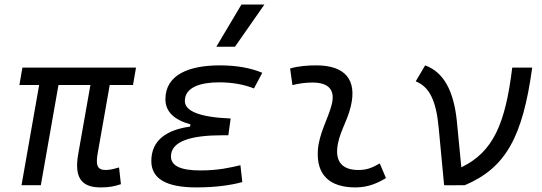

<svg xmlns="http://www.w3.org/2000/svg" viewBox="-20 -815 2384 845"><path d="M422.4 9.8C459 9.8 481.4 5.9 512.2 -4.4L503.9 -78.1C480.5 -71.3 462.9 -66.9 445.3 -66.9C406.7 -66.9 400.9 -89.4 410.2 -141.6L462.9 -440.9H565.4L578.6 -517.6H78.6L65.4 -440.9H152.3L74.7 0H159.7L237.3 -440.9H377.9L324.2 -136.7C306.2 -34.7 337.4 9.8 422.4 9.8Z M844.2 9.8C924.3 9.8 992.7 1 1046.4 -13.7L1038.1 -87.9C994.1 -77.6 941.9 -64.9 861.3 -64.9C774.9 -64.9 732.4 -85.4 732.4 -126.5C732.4 -194.3 822.3 -219.7 959 -219.7H984.9L995.1 -293.5C860.8 -298.8 793.5 -325.2 793.5 -370.6C793.5 -432.1 864.7 -452.6 944.3 -452.6C1001.5 -452.6 1051.8 -443.8 1097.7 -425.8L1134.3 -494.6C1082 -516.6 1019.5 -527.3 946.8 -527.3C815.9 -527.3 708 -488.3 708 -378.4C708 -324.7 744.6 -288.1 818.4 -267.6L816.4 -257.8C716.8 -244.1 646 -200.2 646 -106.4C646 -28.3 711.9 9.8 844.2 9.8ZM932.1 -609.4H1014.2L1143.6 -794.9H1042.5Z M1651.4 -95.7C1614.7 -74.7 1592.3 -66.9 1557.1 -66.9C1492.2 -66.9 1460 -98.1 1463.9 -157.7C1468.3 -225.6 1506.8 -275.4 1523.4 -345.2C1552.7 -464.4 1498.5 -527.3 1372.1 -527.3C1333.5 -527.3 1294.9 -524.4 1256.8 -513.7L1267.1 -440.4C1296.9 -448.2 1326.7 -451.7 1356.4 -451.7C1426.8 -451.7 1456.1 -418.5 1439.9 -355C1424.8 -293.9 1383.3 -226.1 1378.9 -153.3C1372.1 -46.4 1429.2 9.8 1544.4 9.8C1599.6 9.8 1640.1 -8.3 1678.7 -31.2Z M1934.6 0.5 1939.9 -1.5 1938.5 0.5 2025.9 0C2206.5 -76.7 2280.3 -212.4 2322.3 -517.6H2234.4C2204.1 -268.6 2149.9 -146 2010.3 -78.6L1990.7 -281.2C1977.1 -415.5 1932.6 -497.6 1851.1 -527.3L1809.6 -457C1869.6 -433.1 1899.4 -373 1910.6 -253.4Z"/></svg>

Font: Cascadia Mono SemiLight
Style: Italic
Weight: 350
Italic angle: -10°
Monospace: yes
Designer: Aaron Bell
Foundry: Saja Typeworks
Version: Version 2404.023